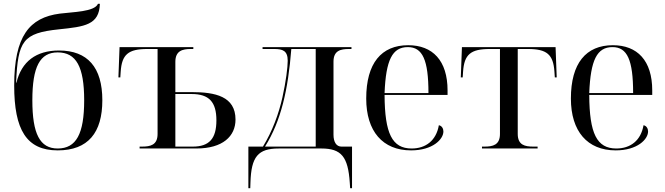

<svg xmlns="http://www.w3.org/2000/svg" viewBox="-20 -785 3518 1015"><path d="M285 10C446 10 521 -84 521 -255C521 -429 443 -518 292 -518C171 -518 94 -460 67 -348H65C75 -569 100 -610 292 -630C427 -644 505 -653 508 -765H498C480 -722 364 -722 296 -713C136 -692 55 -595 55 -333C55 -99 120 10 285 10ZM285 0C191 0 151 -77 151 -255C151 -432 191 -508 285 -508C383 -508 425 -432 425 -255C425 -77 383 0 285 0Z M718 0H1018C1158 0 1225 -65 1225 -153C1225 -276 1117 -298 994 -298H907V-458C907 -517 945 -526 989 -526H1002V-536H612L606 -376H616L618 -406C624 -497 658 -526 759 -526H813V-77C813 -18 775 -10 731 -10H718ZM999 -10H907V-288H993C1085 -288 1124 -246 1124 -149C1124 -52 1086 -10 999 -10Z M1293 210H1303L1304 180C1308 43 1344 0 1454 0H1679C1784 0 1820 43 1829 180L1831 210H1841V-10H1785C1759 -10 1743 -33 1743 -73V-459C1743 -518 1781 -526 1825 -526H1838V-536H1368V-526H1430C1474 -526 1501 -517 1501 -464C1501 -430 1492 -356 1473 -270C1454 -185 1420 -91 1370 -10H1293ZM1381 -10C1466 -146 1503 -310 1520 -526H1649V-10Z M2153 10C2268 10 2324 -49 2324 -90C2324 -105 2316 -120 2300 -123C2286 -42 2231 0 2156 0C2053 0 2014 -79 2013 -283H2346V-307C2346 -465 2267 -546 2138 -546C1996 -546 1916 -451 1916 -264C1916 -91 2003 10 2153 10ZM2245 -293H2013C2020 -468 2054 -536 2136 -536C2214 -536 2245 -468 2245 -293Z M2528 0H2822V-10H2799C2755 -10 2717 -18 2717 -77V-526H2771C2871 -526 2905 -497 2911 -406L2913 -376H2923L2917 -536H2422L2416 -376H2426L2428 -406C2434 -497 2468 -526 2569 -526H2623V-77C2623 -18 2585 -10 2541 -10H2528Z M3235 10C3350 10 3406 -49 3406 -90C3406 -105 3398 -120 3382 -123C3368 -42 3313 0 3238 0C3135 0 3096 -79 3095 -283H3428V-307C3428 -465 3349 -546 3220 -546C3078 -546 2998 -451 2998 -264C2998 -91 3085 10 3235 10ZM3327 -293H3095C3102 -468 3136 -536 3218 -536C3296 -536 3327 -468 3327 -293Z"/></svg>

Font: Noto Serif Display
Style: Regular
Weight: 400
Designer: Monotype Design Team
Foundry: Monotype Imaging Inc.
Version: Version 2.009